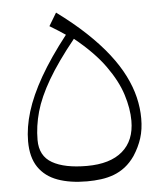

<svg xmlns="http://www.w3.org/2000/svg" viewBox="-54 -797 726 854"><g transform="rotate(-5 309.5 -370.0)"><path d="M564.5 -247.6Q564.5 -294.4 553 -342.3Q541.5 -390.1 516.8 -439.5Q492.2 -488.8 452.6 -539.6Q413.1 -590.3 357.4 -642.8Q301.8 -695.3 228 -749.5L193.4 -691.9Q213.9 -679.7 230.2 -669.2Q246.6 -658.7 263.2 -647.5Q189 -552.7 142.8 -471.9Q96.7 -391.1 75.4 -321.5Q54.2 -252 54.2 -189.9Q54.2 -118.2 84.2 -74Q114.3 -29.8 169.4 -9.8Q224.6 10.3 300.8 10.3Q333 10.3 363 6.3Q393.1 2.4 420.4 -7.8Q447.8 -18.1 471.7 -36.6Q495.6 -55.2 515.6 -84Q540 -121.6 552.2 -160.2Q564.5 -198.7 564.5 -247.6ZM296.9 -626.5Q383.8 -556.2 432.1 -488.5Q480.5 -420.9 500.2 -358.4Q520 -295.9 520 -241.2Q520 -152.8 464.8 -105.5Q409.7 -58.1 305.7 -58.1Q206.1 -58.1 151.4 -89.4Q96.7 -120.6 96.7 -191.9Q96.7 -253.9 114.5 -317.4Q132.3 -380.9 176 -455.8Q219.7 -530.8 296.9 -626.5Z"/></g></svg>

Font: Pinar-VF-FD
Style: Regular
Weight: 300
Designer: Amin Abedi
Version: Version 3.0